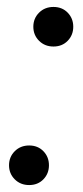

<svg xmlns="http://www.w3.org/2000/svg" viewBox="-20 -528 239 553"><path d="M64 5Q39 5 22.5 -11.5Q6 -28 6 -52Q6 -76 22.5 -92.5Q39 -109 64 -109Q89 -109 105 -92.5Q121 -76 121 -52Q121 -28 105 -11.5Q89 5 64 5ZM134 -394Q109 -394 92.5 -410.5Q76 -427 76 -451Q76 -475 92.5 -491.5Q109 -508 134 -508Q159 -508 175 -491.5Q191 -475 191 -451Q191 -427 175 -410.5Q159 -394 134 -394Z"/></svg>

Font: DeepMind Sans
Style: Italic
Weight: 400
Italic angle: -10°
Designer: Jonny Pinhorn / Modifications: Colophon Foundry
Foundry: Colophon Foundry
Version: Version 1.002; ttfautohint (v1.8.2)